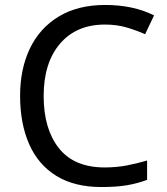

<svg xmlns="http://www.w3.org/2000/svg" viewBox="-20 -744 672 774"><path d="M403 -645Q288 -645 222 -568Q156 -491 156 -357Q156 -224 217.5 -146.5Q279 -69 402 -69Q449 -69 491 -77Q533 -85 573 -97V-19Q533 -4 490.5 3Q448 10 389 10Q280 10 207 -35Q134 -80 97.5 -163Q61 -246 61 -358Q61 -466 100.5 -548.5Q140 -631 217 -677.5Q294 -724 404 -724Q517 -724 601 -682L565 -606Q532 -621 491.5 -633Q451 -645 403 -645Z"/></svg>

Font: Noto Sans Glagolitic
Style: Regular
Weight: 400
Designer: Monotype Design Team
Foundry: Monotype Imaging Inc.
Version: Version 2.004; ttfautohint (v1.8.4.7-5d5b)